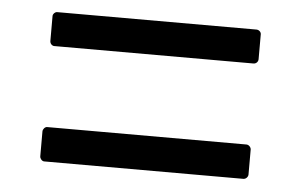

<svg xmlns="http://www.w3.org/2000/svg" viewBox="-36 -548 722 451"><g transform="rotate(5 325.0 -323.0)"><path d="M552 -419C558 -419 563 -424 563 -430V-489C563 -494 558 -499 552 -499H82C77 -499 72 -494 72 -489V-430C72 -424 77 -419 82 -419ZM552 -147C558 -147 563 -153 563 -158V-217C563 -222 558 -228 552 -228H82C77 -228 72 -222 72 -217V-158C72 -153 77 -147 82 -147Z"/></g></svg>

Font: LINE Seed JP_OTF Regular
Style: Regular
Weight: 400
Designer: LY Corporation & Fontrix & Fontworks
Version: Version 1.002